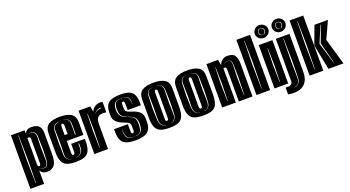

<svg xmlns="http://www.w3.org/2000/svg" viewBox="-54 -1319 3752 2059"><g transform="rotate(-20 1821.5 -289.5)"><path d="M25 116V-495H181V-460Q191 -477 209 -490Q227 -503 260 -503Q290 -503 315.5 -494Q341 -485 356 -460.5Q371 -436 371 -391V-154Q371 -67 342.5 -30.5Q314 6 261 6Q227 6 209 -6.5Q191 -19 181 -36V116ZM99 78H103L107 -180L102 -466H98L94 -180ZM202 -47Q219 -40 235 -40Q260 -40 276 -59.5Q292 -79 293 -122L297 -245L293 -383Q292 -412 278 -430.5Q264 -449 238 -449Q224 -449 207 -443V-441Q215 -444 221.5 -445Q228 -446 234 -446Q260 -446 272.5 -428Q285 -410 285 -383L282 -245L285 -125Q287 -84 272 -63.5Q257 -43 232 -43Q219 -43 202 -49ZM198 -80Q206 -80 210.5 -86.5Q215 -93 215 -110V-378Q215 -395 210.5 -401.5Q206 -408 198 -408Q195 -408 192 -407.5Q189 -407 186 -406L181 -405V-110Q181 -93 185.5 -86.5Q190 -80 198 -80Z M584 12Q525 12 486.5 -1.5Q448 -15 429.5 -53.5Q411 -92 411 -166V-373Q411 -447 456 -475Q501 -503 584 -503Q667 -503 712 -475Q757 -447 757 -373V-233H567V-98Q567 -81 571.5 -74.5Q576 -68 584 -68Q592 -68 596.5 -74.5Q601 -81 601 -98V-188H757V-167Q757 -93 738.5 -54Q720 -15 682 -1.5Q644 12 584 12ZM674 -267H682V-382Q682 -415 664.5 -436.5Q647 -458 611 -458V-456Q646 -456 660 -434.5Q674 -413 674 -382ZM547 -33V-35Q525 -35 507 -54Q489 -73 490 -102L493 -245L490 -389Q489 -418 512.5 -436.5Q536 -455 564 -455V-457Q529 -457 506 -438.5Q483 -420 482 -383L479 -245L482 -103Q483 -72 504 -52.5Q525 -33 547 -33ZM567 -300H601V-393Q601 -410 596.5 -416.5Q592 -423 584 -423Q576 -423 571.5 -416.5Q567 -410 567 -393ZM603 -33Q639 -33 660.5 -56.5Q682 -80 682 -113V-164H674V-113Q674 -82 656 -58.5Q638 -35 603 -35Z M797 0V-495H930L942 -431Q955 -464 983 -481.5Q1011 -499 1045 -499Q1058 -499 1071 -496V-377Q1053 -380 1036 -380Q1022 -380 1007 -377Q992 -374 981 -366Q964 -353 958.5 -330.5Q953 -308 953 -279V0ZM957 -402Q963 -414 984.5 -425.5Q1006 -437 1031 -437V-445Q1005 -445 984 -431.5Q963 -418 957 -405ZM872 -47H876L881 -240L877 -429H873L868 -240Z M1263 14Q1163 14 1125 -23Q1087 -60 1087 -144V-178H1244V-109Q1244 -90 1247 -79Q1250 -68 1261 -68Q1271 -68 1274.5 -76Q1278 -84 1278 -95V-141Q1278 -167 1267.5 -179Q1257 -191 1238 -198Q1219 -205 1195 -215Q1157 -229 1128.5 -256Q1100 -283 1100 -335V-363Q1100 -439 1140.5 -472Q1181 -505 1276 -505Q1372 -505 1408.5 -469Q1445 -433 1445 -353V-321H1294V-384Q1294 -404 1291 -414Q1288 -423 1277 -423Q1266 -423 1263 -415.5Q1260 -408 1260 -397V-350Q1260 -327 1273.5 -315.5Q1287 -304 1307.5 -298Q1328 -292 1349 -284Q1388 -271 1416.5 -245Q1445 -219 1445 -170V-134Q1445 -54 1403 -20Q1361 14 1263 14ZM1264 -29Q1273 -29 1285 -29.5Q1297 -30 1305 -32Q1337 -39 1351 -66.5Q1365 -94 1365 -142Q1365 -184 1347.5 -207.5Q1330 -231 1295 -244L1270 -253L1244 -265Q1210 -281 1199 -305Q1188 -329 1188 -366Q1188 -410 1199.5 -431.5Q1211 -453 1241 -459Q1248 -461 1257 -461.5Q1266 -462 1274 -462H1289Q1293 -462 1296 -461.5Q1299 -461 1302 -460Q1335 -455 1348.5 -433Q1362 -411 1362 -366H1364Q1367 -414 1353 -435.5Q1339 -457 1302 -462Q1296 -463 1289 -463.5Q1282 -464 1274 -464Q1266 -464 1257 -463.5Q1248 -463 1241 -462Q1207 -456 1191.5 -434Q1176 -412 1176 -366Q1176 -327 1192 -300.5Q1208 -274 1243 -261L1270 -251L1294 -241Q1329 -227 1341.5 -204.5Q1354 -182 1354 -142Q1354 -97 1343.5 -68.5Q1333 -40 1304 -35Q1297 -33 1285 -31.5Q1273 -30 1264 -30Q1256 -30 1243.5 -31Q1231 -32 1225 -34Q1193 -40 1180.5 -67.5Q1168 -95 1168 -143H1165Q1163 -92 1176 -64Q1189 -36 1224 -31Q1230 -30 1243 -29.5Q1256 -29 1264 -29Z M1652 12Q1593 12 1554.5 -1.5Q1516 -15 1497.5 -53.5Q1479 -92 1479 -166V-373Q1479 -447 1524 -475Q1569 -503 1652 -503Q1735 -503 1780 -475Q1825 -447 1825 -373V-167Q1825 -93 1806.5 -54Q1788 -15 1750 -1.5Q1712 12 1652 12ZM1626 -28V-30Q1596 -32 1579 -56Q1562 -80 1563 -125L1566 -245L1563 -383Q1562 -413 1574 -434Q1586 -455 1622 -455V-457Q1584 -457 1570 -435.5Q1556 -414 1555 -383L1551 -245L1555 -122Q1557 -75 1576.5 -52.5Q1596 -30 1626 -28ZM1677 -28Q1707 -30 1727 -52.5Q1747 -75 1748 -122L1752 -245L1748 -383Q1747 -414 1733 -435.5Q1719 -457 1681 -457V-455Q1717 -455 1729 -434Q1741 -413 1740 -383L1737 -245L1740 -125Q1742 -80 1724.5 -56Q1707 -32 1677 -30ZM1652 -68Q1660 -68 1664.5 -74.5Q1669 -81 1669 -98V-393Q1669 -410 1664.5 -416.5Q1660 -423 1652 -423Q1644 -423 1639.5 -416.5Q1635 -410 1635 -393V-98Q1635 -81 1639.5 -74.5Q1644 -68 1652 -68Z M2038 12Q1979 12 1940.5 -1.5Q1902 -15 1883.5 -53.5Q1865 -92 1865 -166V-373Q1865 -447 1910 -475Q1955 -503 2038 -503Q2121 -503 2166 -475Q2211 -447 2211 -373V-167Q2211 -93 2192.5 -54Q2174 -15 2136 -1.5Q2098 12 2038 12ZM2012 -28V-30Q1982 -32 1965 -56Q1948 -80 1949 -125L1952 -245L1949 -383Q1948 -413 1960 -434Q1972 -455 2008 -455V-457Q1970 -457 1956 -435.5Q1942 -414 1941 -383L1937 -245L1941 -122Q1943 -75 1962.5 -52.5Q1982 -30 2012 -28ZM2063 -28Q2093 -30 2113 -52.5Q2133 -75 2134 -122L2138 -245L2134 -383Q2133 -414 2119 -435.5Q2105 -457 2067 -457V-455Q2103 -455 2115 -434Q2127 -413 2126 -383L2123 -245L2126 -125Q2128 -80 2110.5 -56Q2093 -32 2063 -30ZM2038 -68Q2046 -68 2050.5 -74.5Q2055 -81 2055 -98V-393Q2055 -410 2050.5 -416.5Q2046 -423 2038 -423Q2030 -423 2025.5 -416.5Q2021 -410 2021 -393V-98Q2021 -81 2025.5 -74.5Q2030 -68 2038 -68Z M2256 0V-495H2389L2401 -430Q2410 -461 2435 -481.5Q2460 -502 2492 -502Q2558 -502 2580 -469Q2602 -436 2602 -371V0H2446V-365Q2446 -393 2429 -393Q2425 -393 2420 -392.5Q2415 -392 2412 -390V0ZM2521 -47H2525L2530 -245L2527 -399Q2526 -422 2515 -435.5Q2504 -449 2483 -449Q2458 -449 2440 -434V-432Q2460 -447 2483 -447Q2505 -447 2513.5 -430Q2522 -413 2521 -399L2517 -245ZM2332 -47H2336L2341 -240L2337 -429H2333L2328 -240Z M2647 0V-630H2803V0ZM2721 -47H2725L2730 -333L2726 -591H2722L2717 -333Z M2930 -548Q2898 -548 2876 -569.5Q2854 -591 2854 -621Q2854 -652 2876 -673.5Q2898 -695 2930 -695Q2962 -695 2985 -673.5Q3008 -652 3008 -621Q3008 -591 2985 -569.5Q2962 -548 2930 -548ZM2931 -584Q2968 -584 2968 -621Q2968 -658 2931 -658Q2894 -658 2894 -621Q2894 -584 2931 -584ZM2931 -586Q2917 -586 2908 -596.5Q2899 -607 2899 -621Q2899 -636 2908 -645.5Q2917 -655 2931 -655Q2945 -655 2953.5 -645.5Q2962 -636 2962 -621Q2962 -607 2953.5 -596.5Q2945 -586 2931 -586ZM2853 0V-495H3009V0ZM2928 -47H2932L2937 -240L2933 -429H2929L2924 -240Z M3125 -548Q3093 -548 3071 -569.5Q3049 -591 3049 -621Q3049 -652 3071 -673.5Q3093 -695 3125 -695Q3157 -695 3180 -673.5Q3203 -652 3203 -621Q3203 -591 3180 -569.5Q3157 -548 3125 -548ZM3126 -584Q3163 -584 3163 -621Q3163 -658 3126 -658Q3089 -658 3089 -621Q3089 -584 3126 -584ZM3126 -586Q3112 -586 3103 -596.5Q3094 -607 3094 -621Q3094 -636 3103 -645.5Q3112 -655 3126 -655Q3140 -655 3148.5 -645.5Q3157 -636 3157 -621Q3157 -607 3148.5 -596.5Q3140 -586 3126 -586ZM2968 109V32H3004Q3021 32 3034.5 19Q3048 6 3048 -9V-495H3204V-66Q3204 0 3182 40Q3160 80 3121.5 98Q3083 116 3034 116Q3018 116 3001.5 114Q2985 112 2968 109ZM3051 61Q3078 63 3095.5 51Q3113 39 3121.5 19Q3130 -1 3130 -21L3133 -204L3128 -471H3124L3120 -204L3123 -25Q3124 11 3106.5 35.5Q3089 60 3051 60Z M3254 0V-630H3410V0ZM3327 -47H3331L3336 -333L3332 -591H3328L3323 -333ZM3468 0 3412 -287 3489 -495H3643L3553 -300L3640 0ZM3542 -47H3546L3516 -164Q3513 -175 3507.5 -194.5Q3502 -214 3497 -234.5Q3492 -255 3488 -269.5Q3484 -284 3484 -285L3555 -474H3550L3470 -285Q3484 -240 3497 -197.5Q3510 -155 3520 -121Q3525 -101 3531 -82.5Q3537 -64 3542 -47Z"/></g></svg>

Font: Alumni Sans Inline One
Style: Regular
Weight: 400
Designer: Robert E. Leuschke
Foundry: Robert E. Leuschke
Version: Version 1.100; ttfautohint (v1.8.3)